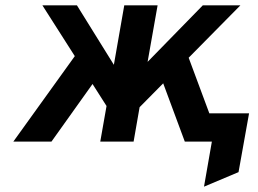

<svg xmlns="http://www.w3.org/2000/svg" viewBox="-20 -531 969 720"><path d="M30 0 260.5 -320.5 139 -511H268.5L407 -288L446 -511H571L533.5 -299L740.5 -511H881.5L687.5 -314.5L765 -106H914L874.5 114.5L745 169L774.5 0H673L592 -218.5L503.5 -129L481 0H356L379.5 -133.5L327 -216L173 0Z"/></svg>

Font: Overpass
Style: Bold Italic
Weight: 700
Italic angle: -10°
Designer: Delve Withrington, Dave Bailey, Thomas Jockin
Foundry: Delve Fonts LLC
Version: Version 4.000; ttfautohint (v1.8.3)